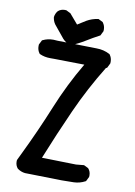

<svg xmlns="http://www.w3.org/2000/svg" viewBox="-94 -896 687 976"><g transform="rotate(10 250.0 -408.0)"><path d="M150.9 -582H128.9Q99.6 -582 74.7 -593.3L73.2 -594.2L71.8 -595.7Q60.1 -611.3 60.1 -632.3Q60.1 -635.7 60.5 -640.6L72.3 -664.1L74.7 -665Q99.1 -677.2 128.9 -677.2Q139.6 -677.2 150.9 -675.8L352.5 -671.9Q389.6 -671.9 420.9 -655.3L422.4 -654.3L423.3 -653.3Q435.1 -637.7 435.1 -616.7Q435.1 -613.3 434.6 -608.4L421.9 -583H417.5Q342.8 -461.9 285.4 -334Q228 -206.1 175.8 -76.2L352.1 -72.3L393.1 -76.2L416 -64.9L417 -63.5Q429.2 -49.8 429.2 -29.3Q429.2 -26.4 428.7 -21.5L417 2L415 2.9Q387.7 17.6 356.4 18.6Q325.2 19.5 293.9 19.5L104.5 15.6Q83 13.2 64.9 0Q52.2 -14.6 52.2 -35.2Q52.2 -38.1 52.7 -43L71.3 -81.5Q133.3 -209.5 185.1 -336.4Q236.8 -463.4 305.7 -579.6Q192.4 -582 150.9 -582ZM160.2 -836.4Q163.1 -836.4 168 -835.9L190.4 -824.7L233.9 -773.9Q254.9 -787.6 276.9 -800.8Q303.2 -815.9 334 -820.3L336.4 -820.8L359.9 -809.1L360.8 -807.6Q372.6 -792 372.6 -771.5Q372.6 -768.6 372.1 -763.7L360.4 -740.2Q325.2 -721.7 292.2 -701.2Q259.3 -680.7 221.7 -665.5Q195.3 -670.4 177.7 -690.4L124.5 -755.4Q113.8 -770.5 111.3 -791Q113.8 -810.1 125.5 -823.7Q139.6 -836.4 160.2 -836.4Z"/></g></svg>

Font: Bakudai
Style: Bold
Weight: 700
Version: Version 1.48